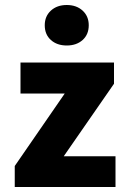

<svg xmlns="http://www.w3.org/2000/svg" viewBox="-20 -748 506 768"><path d="M39 0V-84L239 -374H62V-498H436V-413L235 -123H442V0ZM247 -566Q208 -566 183.5 -588Q159 -610 159 -647Q159 -683 183.5 -705.5Q208 -728 247 -728Q286 -728 310.5 -705.5Q335 -683 335 -647Q335 -610 310.5 -588Q286 -566 247 -566Z"/></svg>

Font: Mada ExtraBold
Style: Regular
Weight: 800
Designer: Khaled Hosny
Version: Version 1.5